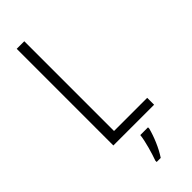

<svg xmlns="http://www.w3.org/2000/svg" viewBox="-300 -841 1003 1003"><g transform="rotate(-45 202.0 -339.5)"><path d="M83 -93H384V-144H139V-807H83ZM278 -23V-32H221C217 9 195 83 182 118V128H212C241 85 266 24 278 -23Z"/></g></svg>

Font: Noto Sans Telugu UI Condensed Light
Style: Regular
Weight: 300
Width: 3
Designer: Jelle Bosma - Monotype Design Team
Foundry: Monotype Imaging Inc.
Version: Version 2.005